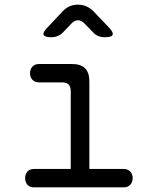

<svg xmlns="http://www.w3.org/2000/svg" viewBox="-20 -805 640 825"><path d="M511 -79Q529 -79 539.5 -68Q550 -57 550 -39.5Q550 -22 539.5 -11Q529 0 512 0H126Q108 0 98 -11Q88 -22 88 -39.5Q88 -57 98 -68Q108 -79 126 -79H284V-413Q284 -432 275 -441.5Q266 -451 247 -451H148Q130 -451 119.5 -462Q109 -473 109 -490.5Q109 -508 119.5 -519Q130 -530 148 -530H289Q327 -530 345.5 -511.5Q364 -493 364 -455V-79ZM200 -645Q172 -645 167.5 -655.5Q163 -666 183 -686L250 -757Q263 -771 279.5 -778Q296 -785 315 -785Q334 -785 350.5 -778Q367 -771 381 -757L448 -687Q468 -666 464 -655.5Q460 -645 430 -645Q415 -645 402.5 -650Q390 -655 380 -666L342 -705Q329 -718 315 -718Q301 -718 288 -705L250 -665Q240 -655 227.5 -650Q215 -645 200 -645Z"/></svg>

Font: Maple Mono Normal NL Light
Style: Regular
Weight: 300
Monospace: yes
Designer: subframe7536
Version: Version 7.000